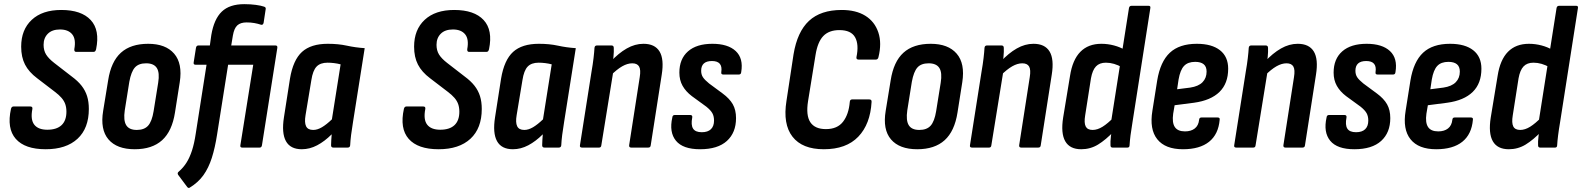

<svg xmlns="http://www.w3.org/2000/svg" viewBox="-20 -711 7622 925"><path d="M200 8Q100 8 56 -42Q12 -92 33 -187Q36 -198 45 -198H126Q138 -198 136 -186Q126 -135 145 -110.5Q164 -86 208 -86Q253 -86 276.5 -108Q300 -130 300 -173Q300 -193 294.5 -209Q289 -225 276.5 -239.5Q264 -254 244 -269L159 -334Q119 -364 100.5 -400Q82 -436 82 -486Q82 -568 133 -615.5Q184 -663 275 -663Q372 -663 417 -614.5Q462 -566 443 -474Q440 -461 431 -461H347Q337 -461 338 -474Q347 -522 328 -545.5Q309 -569 269 -569Q231 -569 210.5 -548.5Q190 -528 190 -495Q190 -468 202 -448.5Q214 -429 241 -408L325 -343Q355 -321 373 -298Q391 -275 399.5 -248Q408 -221 408 -186Q408 -93 353.5 -42.5Q299 8 200 8Z M629 8Q543 8 502.5 -39.5Q462 -87 477 -177L501 -324Q515 -414 562.5 -457Q610 -500 694 -500Q778 -500 819 -452.5Q860 -405 846 -315L823 -169Q809 -79 761 -35.5Q713 8 629 8ZM639 -85Q675 -85 693.5 -105.5Q712 -126 720 -175L742 -312Q750 -361 735.5 -383.5Q721 -406 684 -406Q648 -406 630 -386Q612 -366 603 -317L581 -179Q574 -131 588 -108Q602 -85 639 -85Z M1079 -399 1026 -64Q1016 1 1000.5 49.5Q985 98 960 133Q935 168 894 193Q888 197 882 190L838 131Q833 122 841 116Q863 97 878.5 72.5Q894 48 905 14Q916 -20 923 -67L975 -399H923Q911 -399 913 -410L924 -480Q926 -492 936 -492H991L998 -542Q1011 -619 1048.5 -655Q1086 -691 1157 -691Q1187 -691 1212.5 -687.5Q1238 -684 1252 -679Q1262 -676 1260 -667L1250 -601Q1247 -589 1237 -592Q1222 -597 1205 -600Q1188 -603 1168 -603Q1139 -603 1123.5 -589Q1108 -575 1102 -540L1094 -492H1307Q1318 -492 1316 -480L1242 -11Q1240 0 1231 0H1147Q1136 0 1138 -11L1200 -399Z M1434 8Q1379 8 1357.5 -31Q1336 -70 1348 -146L1377 -332Q1392 -422 1435 -461Q1478 -500 1559 -500Q1610 -500 1651 -491Q1692 -482 1737 -479L1681 -125Q1675 -89 1671.5 -61Q1668 -33 1667 -11Q1666 0 1655 0H1586Q1575 0 1575 -11Q1575 -23 1576 -36.5Q1577 -50 1578 -64Q1544 -30 1508 -11Q1472 8 1434 8ZM1489 -85Q1509 -85 1531 -98Q1553 -111 1579 -136L1621 -401Q1606 -405 1589.5 -407Q1573 -409 1558 -409Q1523 -409 1505 -390Q1487 -371 1480 -325L1452 -156Q1446 -121 1454.5 -103Q1463 -85 1489 -85Z M2093 8Q1993 8 1949 -42Q1905 -92 1926 -187Q1929 -198 1938 -198H2019Q2031 -198 2029 -186Q2019 -135 2038 -110.5Q2057 -86 2101 -86Q2146 -86 2169.5 -108Q2193 -130 2193 -173Q2193 -193 2187.5 -209Q2182 -225 2169.5 -239.5Q2157 -254 2137 -269L2052 -334Q2012 -364 1993.5 -400Q1975 -436 1975 -486Q1975 -568 2026 -615.5Q2077 -663 2168 -663Q2265 -663 2310 -614.5Q2355 -566 2336 -474Q2333 -461 2324 -461H2240Q2230 -461 2231 -474Q2240 -522 2221 -545.5Q2202 -569 2162 -569Q2124 -569 2103.5 -548.5Q2083 -528 2083 -495Q2083 -468 2095 -448.5Q2107 -429 2134 -408L2218 -343Q2248 -321 2266 -298Q2284 -275 2292.5 -248Q2301 -221 2301 -186Q2301 -93 2246.5 -42.5Q2192 8 2093 8Z M2451 8Q2396 8 2374.5 -31Q2353 -70 2365 -146L2394 -332Q2409 -422 2452 -461Q2495 -500 2576 -500Q2627 -500 2668 -491Q2709 -482 2754 -479L2698 -125Q2692 -89 2688.5 -61Q2685 -33 2684 -11Q2683 0 2672 0H2603Q2592 0 2592 -11Q2592 -23 2593 -36.5Q2594 -50 2595 -64Q2561 -30 2525 -11Q2489 8 2451 8ZM2506 -85Q2526 -85 2548 -98Q2570 -111 2596 -136L2638 -401Q2623 -405 2606.5 -407Q2590 -409 2575 -409Q2540 -409 2522 -390Q2504 -371 2497 -325L2469 -156Q2463 -121 2471.5 -103Q2480 -85 2506 -85Z M3021 0Q3010 0 3011 -11L3062 -339Q3068 -375 3059 -390.5Q3050 -406 3026 -406Q3003 -406 2977.5 -391.5Q2952 -377 2921 -346V-413Q2960 -455 2999.5 -477.5Q3039 -500 3080 -500Q3135 -500 3157.5 -463Q3180 -426 3168 -351L3115 -11Q3114 0 3103 0ZM2784 0Q2772 0 2774 -11L2830 -367Q2836 -401 2839.5 -431Q2843 -461 2844 -480Q2845 -492 2856 -492H2926Q2937 -492 2937 -480Q2938 -463 2935.5 -437.5Q2933 -412 2930 -394L2935 -369L2877 -11Q2876 0 2866 0Z M3353 8Q3270 8 3236.5 -33Q3203 -74 3219 -145Q3220 -157 3231 -157H3305Q3317 -157 3315 -145Q3308 -109 3319 -91.5Q3330 -74 3361 -74Q3390 -74 3405 -88.5Q3420 -103 3420 -130Q3420 -151 3412 -165.5Q3404 -180 3383 -197L3313 -248Q3284 -270 3268.5 -297.5Q3253 -325 3253 -361Q3253 -427 3294.5 -463.5Q3336 -500 3412 -500Q3487 -500 3524.5 -465Q3562 -430 3551 -364Q3550 -352 3540 -352H3464Q3453 -352 3455 -364Q3463 -417 3410 -417Q3358 -417 3358 -370Q3358 -352 3366.5 -339Q3375 -326 3396 -309L3461 -261Q3495 -236 3510.5 -208.5Q3526 -181 3526 -142Q3526 -72 3482 -32Q3438 8 3353 8Z M3949 8Q3845 8 3798 -52.5Q3751 -113 3769 -225L3803 -449Q3821 -558 3877.5 -610.5Q3934 -663 4035 -663Q4104 -663 4149 -635Q4194 -607 4211.5 -555Q4229 -503 4212 -435Q4209 -424 4200 -424H4116Q4105 -424 4106 -435Q4119 -497 4099.5 -531.5Q4080 -566 4024 -566Q3974 -566 3946.5 -537.5Q3919 -509 3909 -446L3873 -224Q3862 -155 3884 -122Q3906 -89 3959 -89Q4014 -89 4041.5 -124.5Q4069 -160 4074 -220Q4075 -232 4085 -232H4168Q4180 -232 4179 -220Q4173 -113 4115 -52.5Q4057 8 3949 8Z M4399 8Q4313 8 4272.5 -39.5Q4232 -87 4247 -177L4271 -324Q4285 -414 4332.5 -457Q4380 -500 4464 -500Q4548 -500 4589 -452.5Q4630 -405 4616 -315L4593 -169Q4579 -79 4531 -35.5Q4483 8 4399 8ZM4409 -85Q4445 -85 4463.5 -105.5Q4482 -126 4490 -175L4512 -312Q4520 -361 4505.5 -383.5Q4491 -406 4454 -406Q4418 -406 4400 -386Q4382 -366 4373 -317L4351 -179Q4344 -131 4358 -108Q4372 -85 4409 -85Z M4900 0Q4889 0 4890 -11L4941 -339Q4947 -375 4938 -390.5Q4929 -406 4905 -406Q4882 -406 4856.5 -391.5Q4831 -377 4800 -346V-413Q4839 -455 4878.5 -477.5Q4918 -500 4959 -500Q5014 -500 5036.5 -463Q5059 -426 5047 -351L4994 -11Q4993 0 4982 0ZM4663 0Q4651 0 4653 -11L4709 -367Q4715 -401 4718.5 -431Q4722 -461 4723 -480Q4724 -492 4735 -492H4805Q4816 -492 4816 -480Q4817 -463 4814.5 -437.5Q4812 -412 4809 -394L4814 -369L4756 -11Q4755 0 4745 0Z M5189 8Q5134 8 5112 -30.5Q5090 -69 5102 -145L5135 -345Q5147 -423 5185 -461.5Q5223 -500 5286 -500Q5317 -500 5347 -492Q5377 -484 5400 -470L5387 -386Q5347 -409 5308 -409Q5277 -409 5260 -391Q5243 -373 5236 -334L5208 -155Q5202 -119 5210.5 -102Q5219 -85 5244 -85Q5267 -85 5292 -100.5Q5317 -116 5348 -148V-80Q5307 -37 5270 -14.5Q5233 8 5189 8ZM5340 0Q5330 0 5330 -11Q5329 -29 5332 -53.5Q5335 -78 5337 -95L5333 -125L5419 -672Q5421 -683 5431 -683H5514Q5524 -683 5522 -672L5436 -122Q5430 -87 5426.5 -59Q5423 -31 5422 -12Q5422 0 5412 0Z M5679 8Q5594 8 5555.5 -40Q5517 -88 5532 -178L5555 -323Q5570 -414 5616 -457Q5662 -500 5746 -500Q5818 -500 5857.5 -469Q5897 -438 5897 -380Q5897 -309 5855 -268Q5813 -227 5732 -216L5639 -204L5632 -163Q5626 -120 5640 -99Q5654 -78 5689 -78Q5718 -78 5736 -92Q5754 -106 5757 -134Q5758 -145 5768 -145H5846Q5858 -145 5856 -134Q5850 -64 5805 -28Q5760 8 5679 8ZM5651 -281 5714 -289Q5754 -295 5773.5 -315Q5793 -335 5793 -366Q5793 -390 5779 -401.5Q5765 -413 5738 -413Q5703 -413 5684.5 -393.5Q5666 -374 5658 -328Z M6173 0Q6162 0 6163 -11L6214 -339Q6220 -375 6211 -390.5Q6202 -406 6178 -406Q6155 -406 6129.5 -391.5Q6104 -377 6073 -346V-413Q6112 -455 6151.5 -477.5Q6191 -500 6232 -500Q6287 -500 6309.5 -463Q6332 -426 6320 -351L6267 -11Q6266 0 6255 0ZM5936 0Q5924 0 5926 -11L5982 -367Q5988 -401 5991.5 -431Q5995 -461 5996 -480Q5997 -492 6008 -492H6078Q6089 -492 6089 -480Q6090 -463 6087.5 -437.5Q6085 -412 6082 -394L6087 -369L6029 -11Q6028 0 6018 0Z M6505 8Q6422 8 6388.5 -33Q6355 -74 6371 -145Q6372 -157 6383 -157H6457Q6469 -157 6467 -145Q6460 -109 6471 -91.5Q6482 -74 6513 -74Q6542 -74 6557 -88.5Q6572 -103 6572 -130Q6572 -151 6564 -165.5Q6556 -180 6535 -197L6465 -248Q6436 -270 6420.5 -297.5Q6405 -325 6405 -361Q6405 -427 6446.5 -463.5Q6488 -500 6564 -500Q6639 -500 6676.5 -465Q6714 -430 6703 -364Q6702 -352 6692 -352H6616Q6605 -352 6607 -364Q6615 -417 6562 -417Q6510 -417 6510 -370Q6510 -352 6518.5 -339Q6527 -326 6548 -309L6613 -261Q6647 -236 6662.5 -208.5Q6678 -181 6678 -142Q6678 -72 6634 -32Q6590 8 6505 8Z M6899 8Q6814 8 6775.5 -40Q6737 -88 6752 -178L6775 -323Q6790 -414 6836 -457Q6882 -500 6966 -500Q7038 -500 7077.5 -469Q7117 -438 7117 -380Q7117 -309 7075 -268Q7033 -227 6952 -216L6859 -204L6852 -163Q6846 -120 6860 -99Q6874 -78 6909 -78Q6938 -78 6956 -92Q6974 -106 6977 -134Q6978 -145 6988 -145H7066Q7078 -145 7076 -134Q7070 -64 7025 -28Q6980 8 6899 8ZM6871 -281 6934 -289Q6974 -295 6993.5 -315Q7013 -335 7013 -366Q7013 -390 6999 -401.5Q6985 -413 6958 -413Q6923 -413 6904.5 -393.5Q6886 -374 6878 -328Z M7249 8Q7194 8 7172 -30.5Q7150 -69 7162 -145L7195 -345Q7207 -423 7245 -461.5Q7283 -500 7346 -500Q7377 -500 7407 -492Q7437 -484 7460 -470L7447 -386Q7407 -409 7368 -409Q7337 -409 7320 -391Q7303 -373 7296 -334L7268 -155Q7262 -119 7270.5 -102Q7279 -85 7304 -85Q7327 -85 7352 -100.5Q7377 -116 7408 -148V-80Q7367 -37 7330 -14.5Q7293 8 7249 8ZM7400 0Q7390 0 7390 -11Q7389 -29 7392 -53.5Q7395 -78 7397 -95L7393 -125L7479 -672Q7481 -683 7491 -683H7574Q7584 -683 7582 -672L7496 -122Q7490 -87 7486.5 -59Q7483 -31 7482 -12Q7482 0 7472 0Z"/></svg>

Font: Sofia Sans Condensed
Style: Bold Italic
Weight: 700
Italic angle: -9°
Version: Version 4.100